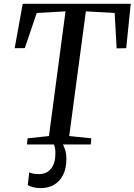

<svg xmlns="http://www.w3.org/2000/svg" viewBox="-20 -763 710 1014"><path d="M122.5 0 125.5 -32.5 238.5 -44.5 326 -703 174 -694.5 111 -509 57.5 -508.5 100 -743H670.5L646.5 -508.5L596 -507.5L585.5 -694.5L433.5 -703L345.5 -44.5L462.5 -32.5L459.5 0ZM283 -14 305.5 -12Q315.5 2.5 323 25.2Q330.5 48 330.5 77Q330.5 126 313.5 160.2Q296.5 194.5 266 212.5Q235.5 230.5 195 230.5Q175 230.5 156 226Q137 221.5 126.5 214.5L134.5 147Q141 151 154.8 153.8Q168.5 156.5 184 156.5Q226.5 156.5 249.5 127.8Q272.5 99 272.5 49Q273.5 28 269.2 13.2Q265 -1.5 260.5 -12Z"/></svg>

Font: Merriweather 72pt
Style: Italic
Weight: 400
Italic angle: -7.8°
Version: Version 2.101